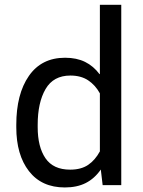

<svg xmlns="http://www.w3.org/2000/svg" viewBox="-20 -782 606 811"><path d="M48.8 -254.9Q48.8 -384.8 102.1 -461.4Q155.3 -538.1 254.9 -538.1Q303.7 -538.1 339.4 -520.5Q375 -502.9 400.4 -468.8L401.9 -469.2V-761.7H492.2V0H413.6L405.8 -65.9Q379.4 -27.8 342.3 -9Q305.2 9.8 253.9 9.8Q155.8 9.8 102.3 -59.1Q48.8 -127.9 48.8 -244.6ZM139.2 -244.6Q139.2 -161.6 172.1 -113.5Q205.1 -65.4 276.4 -65.4Q322.3 -65.4 352.1 -85.4Q381.8 -105.5 401.9 -142.6V-387.7Q382.3 -422.9 352.1 -442.9Q321.8 -462.9 277.3 -462.9Q205.6 -462.9 172.4 -405.8Q139.2 -348.6 139.2 -254.9Z"/></svg>

Font: Roboto Web
Style: Regular
Weight: 400
Designer: Google
Version: Version 1.200310; 2013